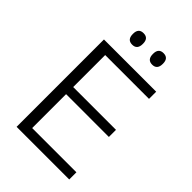

<svg xmlns="http://www.w3.org/2000/svg" viewBox="-238 -900 993 993"><g transform="rotate(45 259.0 -403.5)"><path d="M81 0V-639H142.5V0ZM100 0V-52.5H466V0ZM116 -300.5V-352.5H455.5V-300.5ZM99 -586.5V-639H463V-586.5ZM203 -723Q184.5 -723 175.5 -733.5Q166.5 -744 166.5 -764V-767Q166.5 -786.5 175.5 -796.8Q184.5 -807 203 -807Q221.5 -807 230.5 -796.8Q239.5 -786.5 239.5 -767V-764Q239.5 -744 230.5 -733.5Q221.5 -723 203 -723ZM349 -723Q331 -723 322 -733.5Q313 -744 313 -764V-767Q313 -786.5 322 -796.8Q331 -807 349 -807Q367.5 -807 376.5 -796.8Q385.5 -786.5 385.5 -767V-764Q385.5 -744 376.5 -733.5Q367.5 -723 349 -723Z"/></g></svg>

Font: Anek Gujarati Medium Light
Style: Regular
Weight: 300
Version: Version 1.003